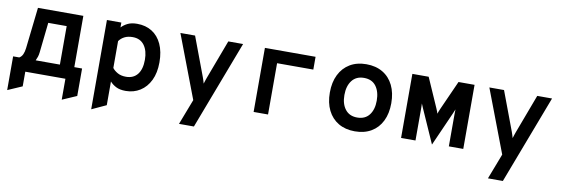

<svg xmlns="http://www.w3.org/2000/svg" viewBox="-53 -915 4419 1508"><g transform="rotate(10 2156.0 -161.0)"><path d="M28 167V-102H77Q95 -112.5 104.2 -132.8Q113.5 -153 117 -183L154 -511H516V-102H578V117L463 167V0H143V117ZM208 -102H401V-409H254L228 -169Q226 -149 220.5 -132.8Q215 -116.5 208 -102Z M704 201V-511H819V-472Q839.5 -494 869.2 -508.5Q899 -523 944 -523Q1012 -523 1062.2 -491.5Q1112.5 -460 1140.2 -400Q1168 -340 1168 -255Q1168 -171 1139 -111.2Q1110 -51.5 1059.5 -19.8Q1009 12 945 12Q898.5 12 868.5 -3.2Q838.5 -18.5 819 -41V148ZM928 -98Q987.5 -98 1019.8 -138.8Q1052 -179.5 1052 -255Q1052 -327 1020 -370.5Q988 -414 927 -414Q889 -414 862.2 -400.2Q835.5 -386.5 819 -363V-149Q833.5 -129 861 -113.5Q888.5 -98 928 -98Z M1403 194 1481 -9 1290 -511H1407L1524 -199Q1528 -188 1532 -175.5Q1536 -163 1539 -151Q1543 -164 1547 -176Q1551 -188 1555 -199L1672 -511H1790L1522 194Z M1964 0V-511H2368V-409H2079V0Z M2772 12Q2696.5 12 2641.5 -20.5Q2586.5 -53 2556.8 -112.8Q2527 -172.5 2527 -255Q2527 -336.5 2556.8 -396.8Q2586.5 -457 2641.5 -490Q2696.5 -523 2772 -523Q2848 -523 2903 -490.2Q2958 -457.5 2987.5 -397.2Q3017 -337 3017 -255Q3017 -173 2987.5 -113Q2958 -53 2903 -20.5Q2848 12 2772 12ZM2772 -98Q2835 -98 2868 -141Q2901 -184 2901 -255Q2901 -326.5 2868.5 -370.2Q2836 -414 2772 -414Q2710 -414 2676.5 -370.5Q2643 -327 2643 -255Q2643 -184 2676.5 -141Q2710 -98 2772 -98Z M3388 9 3282 -230Q3274 -247.5 3267.8 -262Q3261.5 -276.5 3254 -295Q3255 -279.5 3255 -265.2Q3255 -251 3255 -226V0H3140V-511H3270L3372 -279Q3379 -263.5 3382 -254.8Q3385 -246 3388 -237Q3390.5 -245.5 3393.8 -254.5Q3397 -263.5 3404 -279L3508 -511H3636V0H3521V-226Q3521 -251 3521.2 -265.2Q3521.5 -279.5 3522 -295Q3514.5 -276.5 3508.2 -262Q3502 -247.5 3494 -230Z M3867 194 3945 -9 3754 -511H3871L3988 -199Q3992 -188 3996 -175.5Q4000 -163 4003 -151Q4007 -164 4011 -176Q4015 -188 4019 -199L4136 -511H4254L3986 194Z"/></g></svg>

Font: Overpass Mono
Style: Bold
Weight: 700
Monospace: yes
Designer: Delve Withrington, Dave Bailey
Foundry: Delve Fonts LLC
Version: Version 4.000